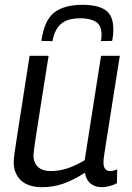

<svg xmlns="http://www.w3.org/2000/svg" viewBox="-20 -768 548 798"><path d="M155 10Q97 10 67 -18.5Q37 -47 37 -94Q37 -107 40.5 -132.5Q44 -158 51.5 -205.5Q59 -253 71.5 -333.5Q84 -414 103 -536H182Q166 -435 155 -366Q144 -297 137.5 -254Q131 -211 127 -186Q123 -161 121.5 -147Q120 -133 119 -123Q119 -93 137 -75Q155 -57 191 -57Q227 -57 261 -68.5Q295 -80 332 -102L400 -536H478Q458 -412 445.5 -331.5Q433 -251 425.5 -204Q418 -157 414.5 -134.5Q411 -112 410.5 -104Q410 -96 410 -93Q410 -57 439 -57Q450 -57 467 -64L466 -7Q453 1 435 5.5Q417 10 404 10Q375 10 356.5 -5Q338 -20 333 -50Q286 -20 244 -5Q202 10 155 10ZM322 -748Q386 -748 418.5 -726Q451 -704 451 -646Q451 -621 446 -598L399 -597Q401 -605 401.5 -612Q402 -619 402 -627Q401 -664 377.5 -678Q354 -692 314 -692Q261 -692 234 -669Q207 -646 198 -597L152 -598Q164 -684 205.5 -716Q247 -748 322 -748Z"/></svg>

Font: Georama
Style: Italic
Weight: 400
Italic angle: -9°
Designer: Jean-Baptiste Levee
Foundry: Production Type
Version: Version 1.000